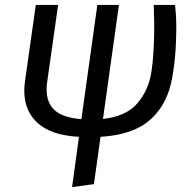

<svg xmlns="http://www.w3.org/2000/svg" viewBox="-20 -547 797 783"><path d="M390 11 363 204 274 216 302 11Q190 5 134.5 -44.5Q79 -94 79 -177Q79 -195 82 -216L126 -527H217L173 -217Q170 -199 170 -182Q170 -127 203.5 -97Q237 -67 312 -61L377 -527H465L400 -62Q494 -72 540 -125.5Q586 -179 597.5 -254Q609 -329 609 -446Q609 -469 607 -527H694Q699 -479 699 -444Q699 -297 676.5 -203.5Q654 -110 586.5 -53.5Q519 3 390 11Z"/></svg>

Font: Fira Sans
Style: Italic
Weight: 400
Italic angle: -8°
Designer: bBox Type GmbH & Carrois Corporate GbR & Edenspiekermann AG
Foundry: bBox Type GmbH & Carrois Corporate GbR & Edenspiekermann AG
Version: Version 4.301